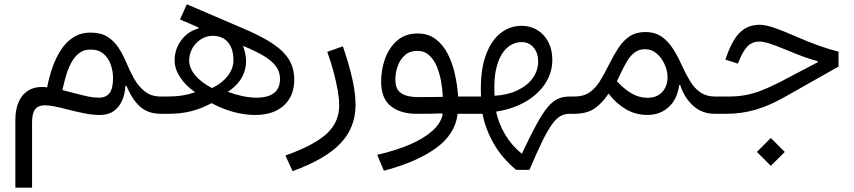

<svg xmlns="http://www.w3.org/2000/svg" viewBox="-20 -524 3931 884"><path d="M396.4 -295.9Q433.7 -295.9 456.7 -276.2Q479.6 -256.4 490 -226.2Q500.5 -195.9 500.5 -164.1Q500.5 -117.2 484.7 -95.8Q469 -74.3 434.1 -74.3Q410.8 -74.3 384.8 -79.9Q358.9 -85.4 323.7 -94.7Q310.4 -98.2 295.3 -102.1Q280.2 -105.9 267.3 -109.2Q273.9 -139.9 283.1 -172.4Q292.3 -204.9 306.9 -233Q321.5 -261.1 343.2 -278.5Q364.9 -295.9 396.4 -295.9ZM397.5 -373.9Q351.6 -373.9 317.7 -352.1Q283.9 -330.4 260.2 -293.8Q236.6 -257.2 221.2 -212.6Q205.9 -168 197 -121.9Q149.6 -128 116.9 -110.9Q84.2 -93.7 67.5 -57.9Q50.7 -22.1 50.7 28V340H127.6V39.4Q127.6 -2.1 141.7 -20.6Q155.7 -39.2 187.4 -39.2Q205.3 -39.2 231.9 -33.9Q258.4 -28.7 291.1 -19.8Q335.8 -8.6 371.8 -1.6Q407.8 5.4 440.8 5.4Q478 5.4 503.1 -12.2Q528.1 -29.7 541.8 -60Q555.4 -90.3 557.4 -128.5L562.3 -129.2Q587.3 -67.3 624.4 -33.6Q661.5 0 720.9 0H721.4V-79.5H720.9Q676.8 -79.5 647.2 -102.7Q617.5 -125.8 597.6 -161.6Q577.7 -197.4 562.2 -234.5Q546.2 -273.2 525.4 -304.8Q504.6 -336.3 474.3 -355.1Q443.9 -373.9 397.5 -373.9Z M721.2 -79.5Q713.8 -79.5 710.3 -70.1Q706.8 -60.7 706.8 -39.9Q706.8 -18.8 710.3 -9.4Q713.8 0 721.2 0H753.8Q812.7 0 859.5 -11.8Q906.2 -23.6 954.1 -49.1Q1004.6 -22 1055.8 -8.3Q1107.1 5.4 1154.8 5.4Q1210.8 5.4 1251 -14.3Q1291.3 -34 1313 -70.4Q1334.7 -106.8 1334.7 -157.3Q1334.7 -208.4 1311.4 -248.2Q1288.1 -287.9 1235.3 -323.2Q1182.5 -358.5 1093.5 -395.7L840.2 -504.3L808.9 -434.4L894 -397.7L893.4 -392.9Q843.6 -378.9 813.8 -337.8Q784 -296.8 784 -246.3Q784 -207.3 808.5 -169.4Q832.9 -131.5 878.6 -99.2Q846.9 -88.7 816.6 -84.1Q786.3 -79.5 745.8 -79.5ZM956.6 -118.4Q906.1 -144.2 878.6 -177.6Q851 -211 851 -245.1Q851 -276.1 865.9 -302.1Q880.9 -328.1 905.8 -343.6Q930.7 -359.1 960 -359.1Q1004.3 -359.1 1029.6 -329.4Q1054.8 -299.8 1054.8 -246.7Q1054.8 -208.8 1029 -175.1Q1003.2 -141.4 956.6 -118.4ZM1028.9 -101.3Q1086.8 -139.1 1105.1 -193.5Q1123.3 -248 1098.9 -312.8Q1161.8 -287.2 1199 -263.8Q1236.1 -240.5 1252.6 -215.7Q1269.2 -190.9 1269.2 -160.5Q1269.2 -74.3 1159.5 -74.3Q1130.5 -74.3 1096.4 -81.6Q1062.3 -88.8 1028.9 -101.3Z M1486.8 -285.2Q1504 -237.4 1516.1 -192Q1528.2 -146.7 1534.9 -107.7Q1541.7 -68.6 1541.7 -38.7Q1541.7 39.6 1482.9 92.8Q1424.1 145.9 1294 192.1L1327.2 264Q1478.3 209.1 1547.7 136.1Q1617 63.1 1617 -41.1Q1617 -94.9 1601.7 -162.7Q1586.3 -230.5 1558.6 -310.8Z M2018.6 -78Q1988.9 -77.4 1959.6 -77.3Q1930.3 -77.1 1901.6 -77.1Q1854.9 -77.1 1827.6 -94.5Q1800.3 -111.8 1800.3 -157.3Q1800.3 -189.7 1811.2 -220.1Q1822.2 -250.4 1844.4 -270.1Q1866.7 -289.8 1901 -289.8Q1933.9 -289.8 1956.1 -269.5Q1978.3 -249.1 1991.5 -216.8Q2004.8 -184.4 2011.2 -147.6Q2017.6 -110.8 2018.6 -78ZM2018.3 2.6Q2009.5 43.5 1970.7 78.5Q1931.8 113.5 1867.4 141.3Q1803.1 169 1716.7 188.8L1747.5 262.1Q1897.7 222.4 1986.8 158.4Q2075.8 94.3 2087.1 0H2129.2V-79.5H2089.3Q2086.1 -130.1 2074.7 -181.4Q2063.4 -232.7 2041.8 -275.4Q2020.2 -318.1 1985.8 -344Q1951.4 -369.9 1902.6 -369.9Q1846.1 -369.9 1808.9 -337.6Q1771.8 -305.4 1753.3 -254.6Q1734.8 -203.9 1734.8 -148Q1734.8 -71 1779.1 -35.5Q1823.4 0 1898.4 0Q1926.8 0 1956.4 -0.4Q1985.9 -0.9 2015.3 -1.9Z M2381.7 -405.2Q2326 -405.2 2281.8 -369.1Q2237.5 -332.9 2213.6 -260.6Q2189.7 -188.3 2194.7 -79.5H2129.4Q2122 -79.5 2118.5 -70Q2115 -60.4 2115 -39.9Q2115 -19.3 2118.5 -9.7Q2122 0 2129.4 0H2201.7Q2214.5 69.2 2252.8 136.5Q2291.1 203.8 2356.7 258.2H2417.4Q2451.2 178.8 2475.9 128.3Q2500.5 77.9 2520.6 49.8Q2540.7 21.8 2559.9 10.9Q2579.1 0 2601.8 0H2623.5V-79.5H2601.8Q2571.8 -79.5 2548.1 -68.7Q2524.4 -57.8 2500.9 -29.7Q2477.4 -1.6 2449.5 49.8Q2421.5 101.2 2383.4 182.5H2380.9Q2333.9 144.1 2304.4 93Q2274.8 41.8 2264.3 -10.1Q2342.3 -22.2 2400.3 -56.2Q2458.4 -90.2 2490.7 -139.9Q2523 -189.7 2523 -249Q2523 -295.2 2504.6 -330.5Q2486.3 -365.7 2454.4 -385.4Q2422.6 -405.2 2381.7 -405.2ZM2257.2 -83Q2252.2 -165.7 2267.9 -220.6Q2283.5 -275.5 2313.6 -302.8Q2343.7 -330.2 2382 -330.2Q2414.6 -330.2 2436.1 -305.8Q2457.6 -281.5 2457.6 -241.6Q2457.6 -198.1 2432.4 -163.7Q2407.2 -129.2 2362.1 -108Q2317 -86.7 2257.2 -83Z M2820.4 -149.8 2837.5 -186.1Q2852 -216.7 2866.9 -241.8Q2881.8 -267 2901.7 -282.2Q2921.5 -297.4 2950.4 -297.4Q2980.6 -297.4 3003.7 -277.3Q3026.8 -257.3 3040.1 -227.7Q3053.4 -198.2 3053.4 -168.8Q3053.4 -126.1 3028.7 -100Q3003.9 -73.8 2961.9 -73.8Q2922.3 -73.8 2888.4 -93.5Q2854.5 -113.1 2820.4 -149.8ZM2623.5 -79.5Q2615.1 -79.5 2612.1 -69.8Q2609.1 -60 2609.1 -39.9Q2609.1 -19.5 2612.1 -9.8Q2615.1 0 2623.5 0Q2682.8 0 2718.9 -25.5Q2755 -51.1 2781.8 -93.3Q2817 -47.3 2861.7 -21.1Q2906.5 5.2 2961.4 5.2Q3019.2 5.2 3058.8 -31.1Q3098.5 -67.5 3107 -132.1L3111.8 -132.6Q3129.8 -75.9 3170.5 -37.9Q3211.1 0 3272.8 0H3273.3V-79.5H3272.8Q3232.7 -79.5 3205.1 -98.4Q3177.5 -117.3 3157.6 -149.9Q3137.7 -182.4 3119.4 -222.8Q3100.4 -265.6 3078 -300.5Q3055.6 -335.3 3025.2 -355.9Q2994.8 -376.5 2951.7 -376.5Q2908.9 -376.5 2879.3 -357Q2849.7 -337.5 2827.2 -303.1Q2804.8 -268.7 2782.8 -224.5Q2762.6 -183.6 2742.2 -150.6Q2721.9 -117.6 2694.2 -98.6Q2666.6 -79.5 2623.5 -79.5Z M3465 175.5 3529 239.7 3593.3 175.5 3529 111.4ZM3477.1 -409.9Q3422.9 -409.9 3386.7 -374.5Q3350.5 -339.2 3323 -258.5L3319.9 -249.5L3377.6 -231L3381 -239.8Q3400.6 -289.9 3422.3 -311.2Q3444 -332.6 3476.6 -332.6Q3493.7 -332.6 3521.5 -324.1Q3549.2 -315.6 3599.4 -294.7Q3644.7 -275.4 3679.4 -262.9Q3714.2 -250.4 3744.8 -242.3V-237.4L3569 -145.1Q3521.6 -121 3483.5 -106.5Q3445.4 -92 3410 -85.8Q3374.5 -79.5 3334.6 -79.5H3273.4Q3266 -79.5 3262.5 -70.4Q3259 -61.3 3259 -39.9Q3259 -18.5 3262.5 -9.3Q3266 0 3273.4 0H3321.3Q3394.2 0 3459.1 -18.9Q3523.9 -37.7 3600.5 -81.7L3840.7 -217.5V-286.2Q3795.4 -297.7 3749.4 -314Q3703.3 -330.3 3638.6 -358.6Q3593.5 -378.2 3563.5 -389.3Q3533.6 -400.5 3513.4 -405.2Q3493.2 -409.9 3477.1 -409.9Z"/></svg>

Font: Estedad VF
Style: Regular
Weight: 100
Designer: Amin Abedi
Version: Version 7.3